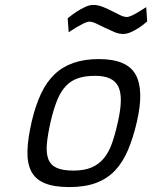

<svg xmlns="http://www.w3.org/2000/svg" viewBox="-20 -750 618 780"><path d="M382 -510Q496 -510 531 -447Q566 -384 536 -255Q521 -190 500 -140.5Q479 -91 447.5 -57.5Q416 -24 370.5 -7Q325 10 262 10Q199 10 161 -6Q123 -22 106.5 -55Q90 -88 91.5 -138Q93 -188 109 -257Q124 -321 146.5 -369Q169 -417 201.5 -448Q234 -479 278.5 -494.5Q323 -510 382 -510ZM278 -57Q322 -57 351.5 -69.5Q381 -82 401.5 -106.5Q422 -131 435 -168Q448 -205 459 -255Q482 -355 460.5 -398.5Q439 -442 367 -442Q327 -442 298 -432.5Q269 -423 248 -401Q227 -379 212.5 -343.5Q198 -308 186 -257Q174 -204 170.5 -166.5Q167 -129 176 -104.5Q185 -80 209.5 -68.5Q234 -57 278 -57ZM578 -663Q561 -648 544 -637Q529 -627 512 -619.5Q495 -612 480 -612Q463 -612 444 -620Q425 -628 406.5 -637Q388 -646 371.5 -654Q355 -662 343 -662Q334 -662 320 -655Q306 -648 292 -640Q276 -630 259 -619L255 -676Q274 -691 292 -703Q308 -713 325.5 -721.5Q343 -730 359 -730Q377 -730 396.5 -722.5Q416 -715 434 -705.5Q452 -696 468 -688.5Q484 -681 495 -681Q503 -681 516 -687Q529 -693 542 -701Q557 -710 574 -721Z"/></svg>

Font: Panefresco 400wt
Style: Italic
Weight: 400
Foundry: Campivisivi & Chank Co
Version: Version 1.001